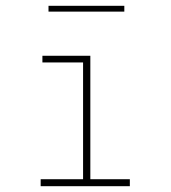

<svg xmlns="http://www.w3.org/2000/svg" viewBox="-20 -641 590 661"><path d="M120 0V-24H266V-426H126V-449H291V-24H427V0ZM147 -601V-621H408V-601Z"/></svg>

Font: Inconsolata SemiExpanded ExtraLight
Style: Regular
Weight: 200
Width: 6
Monospace: yes
Designer: Raph Levien, Cyreal, Brenton Simpson
Foundry: Raph Levien, Cyreal, Google
Version: Version 3.001; ttfautohint (v1.8.2.53-6de2)